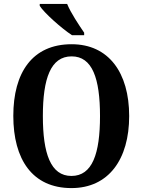

<svg xmlns="http://www.w3.org/2000/svg" viewBox="-20 -951 728 981"><path d="M348 -771H410V-784C384 -822 341 -886 323 -931H183V-921C205 -886 293 -807 348 -771ZM345 10C535 10 640 -137 640 -358C640 -580 535 -725 346 -725C145 -725 48 -580 48 -359C48 -137 145 10 345 10ZM345 -52C239 -52 199 -166 199 -358C199 -550 239 -663 346 -663C452 -663 491 -550 491 -358C491 -166 452 -52 345 -52Z"/></svg>

Font: Noto Serif Thai Condensed
Style: Bold
Weight: 700
Width: 3
Designer: Monotype Design Team
Foundry: Monotype Imaging Inc.
Version: Version 2.002